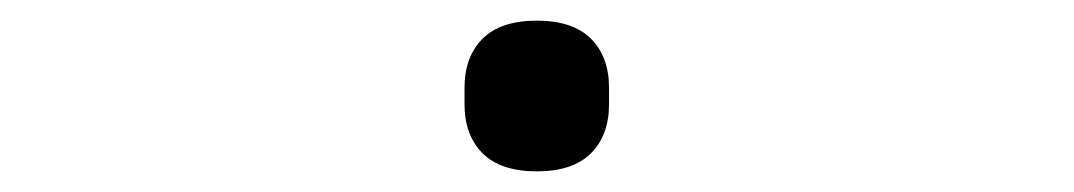

<svg xmlns="http://www.w3.org/2000/svg" viewBox="-20 -473 1040 186"><path d="M430 -372V-388Q430 -418 447.5 -435.5Q465 -453 500 -453Q535 -453 552.5 -435.5Q570 -418 570 -388V-372Q570 -342 552.5 -324.5Q535 -307 500 -307Q465 -307 447.5 -324.5Q430 -342 430 -372Z"/></svg>

Font: IBM Plex Sans JP
Style: Regular
Weight: 400
Designer: Mike Abbink; Paul van der Laan; Pieter van Rosmalen; Wujin Sim; Yejin Wi; Jinhee Kim; Boomi Park; Yona Kim; Kichan Ma
Foundry: Sandoll Inc.
Version: Version 1.001